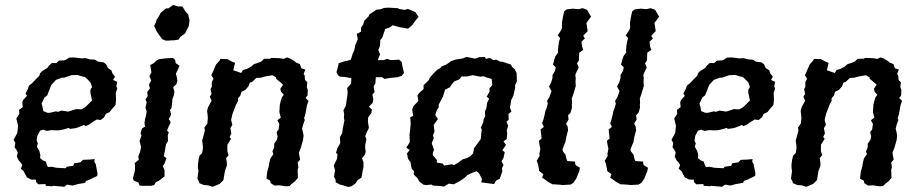

<svg xmlns="http://www.w3.org/2000/svg" viewBox="-20 -742 3722 776"><path d="M165 9 164 2 135 3 126 -6 125 -16H107L89 -25L80 -41L76 -50L64 -60L70 -75L63 -86L56 -93L48 -109L52 -125L48 -134L39 -147L42 -164L35 -177L50 -205L53 -234L46 -263L58 -282L57 -298L72 -309L70 -328L73 -337L89 -355L83 -364L93 -383L97 -396L110 -406L125 -422L139 -436L142 -446L151 -455L172 -468L177 -476L189 -487H208L218 -497L239 -498L247 -501L259 -509L278 -510L310 -506L326 -507L344 -502L362 -501L367 -499L376 -493L399 -490L409 -482L416 -467L430 -458L435 -444L445 -432L437 -419L454 -411L450 -394L454 -384L448 -367L449 -338L447 -318L434 -303L423 -289L408 -282L400 -267L387 -257L371 -259L355 -249L339 -238L325 -232L320 -237L295 -227L285 -224L263 -221L258 -225L241 -220L224 -216L211 -215L188 -216L168 -213L155 -218L142 -214L131 -193L128 -175L133 -162L129 -149L139 -132L143 -116L142 -103L153 -94L165 -89L171 -72L175 -67L189 -68L208 -64L245 -62L250 -68L276 -72L280 -82L305 -86L315 -96L340 -97L363 -99L361 -89L367 -78L374 -42L373 -31L342 -16L328 -11L324 -3L295 2L273 8L252 4L239 13L232 12L194 9L191 11ZM172 -286H181L206 -292L214 -290L229 -295L256 -291L272 -296L287 -301L309 -300L326 -310L335 -319L352 -336L345 -369L346 -381L352 -390L346 -408L333 -422L323 -431L312 -433L293 -439L268 -438L239 -428H230L206 -419L196 -408L187 -398L180 -380L171 -357L159 -347L148 -323L151 -314L155 -293Z M558 9 544 8 540 -4 521 -12 517 -21 525 -51 526 -73 524 -83 541 -96 539 -110 547 -131 550 -148 544 -173 552 -194 548 -203 554 -223 566 -230 564 -245 566 -260 570 -275 573 -291 568 -307 573 -329 568 -340 577 -354 575 -370 586 -385 582 -400 591 -417 584 -435 592 -449 587 -479 602 -487 613 -498 624 -503 649 -506 679 -508 688 -500 690 -487 706 -476 691 -444 694 -433 697 -416 693 -402 680 -390 685 -370 683 -358 677 -342 675 -320 673 -305 667 -297 672 -279 662 -261 670 -248 662 -231 655 -215 662 -207 658 -194 659 -172 651 -159 646 -130 642 -111 653 -103 645 -81 638 -71 645 -54V-29L623 -12L610 -6L603 6L590 9ZM649 -578 635 -584 628 -594 619 -607 612 -617 609 -625 603 -637 610 -652 613 -662 622 -676 630 -691 640 -699 651 -708H660L673 -717L680 -722L690 -719L699 -716H717L725 -703L731 -694L741 -683L742 -675L746 -661L745 -651L743 -637L736 -623L728 -607L717 -599L708 -592L702 -582L683 -579H674L662 -578Z M853 -481 869 -499 870 -504 899 -503 917 -493 930 -488 923 -458 955 -447 962 -459 979 -464 995 -473 1007 -483 1023 -488 1037 -494 1047 -504 1073 -505 1077 -508 1108 -507 1127 -504 1140 -510 1151 -506 1169 -496 1177 -489 1192 -483 1198 -466 1214 -461 1207 -443 1211 -438 1213 -419 1222 -409 1220 -390 1224 -379 1223 -356 1215 -346 1227 -334 1221 -318 1214 -280 1209 -264 1212 -257 1205 -238 1201 -222 1204 -210 1207 -195 1205 -177 1201 -162 1195 -142 1188 -125 1190 -112 1193 -97 1183 -85 1186 -65 1183 -57 1184 -23 1173 -10 1159 1 1150 10 1135 11 1110 7 1089 8 1074 -2 1072 -12 1057 -20 1060 -48 1066 -69 1069 -87 1073 -102 1085 -119 1081 -130 1088 -146V-161L1099 -177L1102 -190L1098 -208L1106 -219L1109 -241L1101 -256L1115 -267L1109 -289L1111 -319L1114 -331L1119 -348L1127 -359L1116 -371L1113 -383L1124 -400L1096 -424V-429L1081 -438L1052 -433L1034 -428L1016 -427L999 -411L990 -408L984 -393L972 -379L956 -371L951 -355L942 -345V-334L934 -319L920 -283L916 -266L914 -257L919 -237L911 -224L915 -203L908 -188L914 -181L899 -157V-150V-130L904 -115L894 -103L897 -83V-73L889 -51L884 -20L883 -14L868 1L861 4L840 13L821 7L804 6L785 -2V-6L778 -20L782 -51L780 -64V-78L783 -99L787 -114L797 -123L800 -141V-152L797 -175L800 -184L805 -203L808 -215L806 -226L818 -243L820 -265L819 -277L817 -294L821 -309L827 -320L835 -335L828 -351L835 -362L831 -382L836 -391V-410L843 -424L834 -438L842 -455Z M1402 10 1388 14 1363 6 1354 4 1337 -5 1336 -16 1330 -28 1334 -54 1329 -73 1342 -100 1344 -118 1338 -125 1344 -144 1355 -163 1354 -188 1363 -204 1365 -220 1368 -235 1372 -256 1370 -265 1371 -282 1368 -296 1378 -315 1380 -331 1384 -356 1385 -371 1383 -386 1399 -404 1400 -426 1373 -431 1354 -432 1346 -438 1340 -450 1348 -480V-486L1372 -494L1386 -497L1398 -501L1405 -524L1412 -539L1416 -560L1426 -583L1422 -605L1439 -614V-630L1448 -643L1452 -658L1470 -676L1473 -684L1502 -703L1516 -704L1533 -710L1550 -711L1587 -709L1593 -706L1615 -702L1629 -706L1659 -693L1663 -686L1672 -674L1660 -660L1648 -643L1641 -636L1629 -626L1609 -630L1595 -632L1567 -640L1553 -630L1537 -625L1525 -590L1517 -580L1516 -557L1509 -540L1516 -523L1507 -499H1530L1545 -504L1560 -499L1593 -501L1604 -491L1606 -476L1613 -447L1603 -435L1587 -430L1557 -427L1534 -423L1524 -430H1499L1497 -405L1490 -392L1494 -370L1485 -359L1489 -341L1486 -326L1471 -311L1483 -299L1481 -285L1468 -268L1467 -250L1471 -225L1463 -209L1456 -191L1461 -180L1456 -156V-145L1458 -127L1454 -116L1443 -102L1449 -87V-66L1446 -53L1441 -24L1426 -14L1416 0Z M1775 12 1760 10 1730 8 1724 4 1701 6 1691 4 1675 -8 1668 -21 1652 -37 1653 -50 1644 -60 1641 -75 1639 -87 1629 -100 1625 -122 1636 -136 1622 -145 1636 -167V-177L1635 -197L1637 -212L1640 -242L1638 -268L1650 -274L1646 -298L1650 -312L1671 -334L1667 -356L1675 -367L1692 -382V-398L1704 -409L1713 -418L1717 -428L1736 -449L1747 -460L1760 -467L1764 -473L1784 -481L1803 -495L1820 -501L1851 -506L1866 -512L1900 -505L1917 -511L1939 -512L1944 -504L1960 -508L1974 -499L1986 -501L2001 -493L2012 -492L2045 -481L2050 -471L2060 -463L2068 -447L2069 -413L2062 -398V-387L2055 -356L2046 -337L2044 -323L2041 -307L2047 -291L2035 -281L2036 -258L2027 -250L2034 -234L2028 -215L2030 -203L2028 -180L2015 -171L2025 -156L2010 -135L2020 -127L2015 -104L2007 -90L2015 -75L2009 -63L2010 -49L2000 -20L1985 -12L1977 2L1940 -3L1925 -5L1928 -18L1916 -42L1906 -50L1887 -43L1868 -34L1860 -25L1840 -11L1814 3L1794 0ZM1775 -73 1806 -78 1816 -75 1834 -86 1850 -98 1867 -103 1880 -110 1892 -122 1896 -143 1901 -150 1918 -173 1923 -180 1927 -219 1923 -226 1933 -247 1935 -261 1941 -272 1940 -291 1946 -306 1949 -327 1957 -343 1947 -351 1959 -373 1958 -385 1970 -398 1967 -423 1949 -428 1934 -434 1922 -432 1890 -438 1867 -433H1846L1836 -421L1816 -413L1806 -401L1798 -389L1779 -380L1770 -351L1761 -334L1753 -319V-307L1746 -298L1739 -277L1750 -261L1733 -237L1736 -210L1730 -195L1733 -184L1725 -163L1730 -148L1734 -137L1729 -122L1730 -114L1746 -95L1745 -85L1769 -81Z M2220 3H2213L2195 -7L2183 -16L2171 -24L2176 -38L2159 -51L2158 -60L2154 -80L2149 -92L2161 -112L2160 -120L2164 -141L2161 -154L2158 -173L2169 -182L2165 -219L2178 -229L2171 -244L2176 -258L2181 -277L2184 -293L2188 -302L2194 -323L2191 -334L2201 -351L2204 -360L2209 -374L2199 -392L2208 -410L2213 -427V-439L2223 -455L2226 -470L2215 -481L2220 -501L2225 -515L2236 -530L2235 -538L2237 -559L2240 -576L2244 -588L2234 -599L2248 -620L2252 -630L2251 -649L2255 -673L2260 -696L2270 -704L2294 -707L2318 -705L2335 -709L2353 -702L2364 -683L2369 -675L2350 -649L2353 -632L2355 -616L2337 -597L2344 -587L2330 -573L2333 -553L2337 -540L2321 -529L2320 -498L2312 -486L2319 -469L2310 -451L2305 -439L2307 -426L2306 -412L2307 -394L2297 -361L2291 -344L2292 -329L2291 -315L2292 -308L2286 -287L2276 -276L2278 -259L2268 -242L2274 -231L2276 -216L2269 -189L2265 -167L2260 -156L2253 -137L2256 -129L2266 -116L2269 -101L2273 -91L2304 -89L2306 -75L2324 -64L2321 -50L2309 -20L2297 -3L2286 4L2251 6L2249 5Z M2495 3H2488L2470 -7L2458 -16L2446 -24L2451 -38L2434 -51L2433 -60L2429 -80L2424 -92L2436 -112L2435 -120L2439 -141L2436 -154L2433 -173L2444 -182L2440 -219L2453 -229L2446 -244L2451 -258L2456 -277L2459 -293L2463 -302L2469 -323L2466 -334L2476 -351L2479 -360L2484 -374L2474 -392L2483 -410L2488 -427V-439L2498 -455L2501 -470L2490 -481L2495 -501L2500 -515L2511 -530L2510 -538L2512 -559L2515 -576L2519 -588L2509 -599L2523 -620L2527 -630L2526 -649L2530 -673L2535 -696L2545 -704L2569 -707L2593 -705L2610 -709L2628 -702L2639 -683L2644 -675L2625 -649L2628 -632L2630 -616L2612 -597L2619 -587L2605 -573L2608 -553L2612 -540L2596 -529L2595 -498L2587 -486L2594 -469L2585 -451L2580 -439L2582 -426L2581 -412L2582 -394L2572 -361L2566 -344L2567 -329L2566 -315L2567 -308L2561 -287L2551 -276L2553 -259L2543 -242L2549 -231L2551 -216L2544 -189L2540 -167L2535 -156L2528 -137L2531 -129L2541 -116L2544 -101L2548 -91L2579 -89L2581 -75L2599 -64L2596 -50L2584 -20L2572 -3L2561 4L2526 6L2524 5Z M2824 9 2823 2 2794 3 2785 -6 2784 -16H2766L2748 -25L2739 -41L2735 -50L2723 -60L2729 -75L2722 -86L2715 -93L2707 -109L2711 -125L2707 -134L2698 -147L2701 -164L2694 -177L2709 -205L2712 -234L2705 -263L2717 -282L2716 -298L2731 -309L2729 -328L2732 -337L2748 -355L2742 -364L2752 -383L2756 -396L2769 -406L2784 -422L2798 -436L2801 -446L2810 -455L2831 -468L2836 -476L2848 -487H2867L2877 -497L2898 -498L2906 -501L2918 -509L2937 -510L2969 -506L2985 -507L3003 -502L3021 -501L3026 -499L3035 -493L3058 -490L3068 -482L3075 -467L3089 -458L3094 -444L3104 -432L3096 -419L3113 -411L3109 -394L3113 -384L3107 -367L3108 -338L3106 -318L3093 -303L3082 -289L3067 -282L3059 -267L3046 -257L3030 -259L3014 -249L2998 -238L2984 -232L2979 -237L2954 -227L2944 -224L2922 -221L2917 -225L2900 -220L2883 -216L2870 -215L2847 -216L2827 -213L2814 -218L2801 -214L2790 -193L2787 -175L2792 -162L2788 -149L2798 -132L2802 -116L2801 -103L2812 -94L2824 -89L2830 -72L2834 -67L2848 -68L2867 -64L2904 -62L2909 -68L2935 -72L2939 -82L2964 -86L2974 -96L2999 -97L3022 -99L3020 -89L3026 -78L3033 -42L3032 -31L3001 -16L2987 -11L2983 -3L2954 2L2932 8L2911 4L2898 13L2891 12L2853 9L2850 11ZM2831 -286H2840L2865 -292L2873 -290L2888 -295L2915 -291L2931 -296L2946 -301L2968 -300L2985 -310L2994 -319L3011 -336L3004 -369L3005 -381L3011 -390L3005 -408L2992 -422L2982 -431L2971 -433L2952 -439L2927 -438L2898 -428H2889L2865 -419L2855 -408L2846 -398L2839 -380L2830 -357L2818 -347L2807 -323L2810 -314L2814 -293Z M3252 -481 3268 -499 3269 -504 3298 -503 3316 -493 3329 -488 3322 -458 3354 -447 3361 -459 3378 -464 3394 -473 3406 -483 3422 -488 3436 -494 3446 -504 3472 -505 3476 -508 3507 -507 3526 -504 3539 -510 3550 -506 3568 -496 3576 -489 3591 -483 3597 -466 3613 -461 3606 -443 3610 -438 3612 -419 3621 -409 3619 -390 3623 -379 3622 -356 3614 -346 3626 -334 3620 -318 3613 -280 3608 -264 3611 -257 3604 -238 3600 -222 3603 -210 3606 -195 3604 -177 3600 -162 3594 -142 3587 -125 3589 -112 3592 -97 3582 -85 3585 -65 3582 -57 3583 -23 3572 -10 3558 1 3549 10 3534 11 3509 7 3488 8 3473 -2 3471 -12 3456 -20 3459 -48 3465 -69 3468 -87 3472 -102 3484 -119 3480 -130 3487 -146V-161L3498 -177L3501 -190L3497 -208L3505 -219L3508 -241L3500 -256L3514 -267L3508 -289L3510 -319L3513 -331L3518 -348L3526 -359L3515 -371L3512 -383L3523 -400L3495 -424V-429L3480 -438L3451 -433L3433 -428L3415 -427L3398 -411L3389 -408L3383 -393L3371 -379L3355 -371L3350 -355L3341 -345V-334L3333 -319L3319 -283L3315 -266L3313 -257L3318 -237L3310 -224L3314 -203L3307 -188L3313 -181L3298 -157V-150V-130L3303 -115L3293 -103L3296 -83V-73L3288 -51L3283 -20L3282 -14L3267 1L3260 4L3239 13L3220 7L3203 6L3184 -2V-6L3177 -20L3181 -51L3179 -64V-78L3182 -99L3186 -114L3196 -123L3199 -141V-152L3196 -175L3199 -184L3204 -203L3207 -215L3205 -226L3217 -243L3219 -265L3218 -277L3216 -294L3220 -309L3226 -320L3234 -335L3227 -351L3234 -362L3230 -382L3235 -391V-410L3242 -424L3233 -438L3241 -455Z"/></svg>

Font: Winky Rough
Style: Italic
Weight: 400
Italic angle: -8.97852°
Designer: Simon Atzbach
Foundry: typofactur
Version: Version 1.206